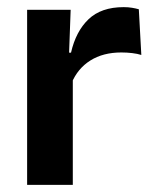

<svg xmlns="http://www.w3.org/2000/svg" viewBox="-20 -518 428 538"><path d="M180.5 -285 148 -370.5H179Q192.5 -430 228 -464Q263.5 -498 326.5 -498Q339.5 -498 350 -496.2Q360.5 -494.5 369 -492L376 -364Q365 -367.5 350.5 -369.2Q336 -371 320 -371Q269 -371 233.2 -348.5Q197.5 -326 180.5 -285ZM56 0V-490.5H178L172.5 -340L184 -335.5V0Z"/></svg>

Font: Anek Latin SemiBold
Style: Regular
Weight: 600
Designer: Yesha Goshar
Foundry: Ek Type
Version: Version 1.003